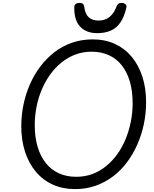

<svg xmlns="http://www.w3.org/2000/svg" viewBox="-20 -1287 1067 1326"><path d="M498 19Q414 19 345 -12Q276 -43 227.5 -101Q179 -159 153 -238.5Q127 -318 127 -416Q127 -491 142 -563.5Q157 -636 186 -703Q215 -770 257.5 -826.5Q300 -883 354.5 -925.5Q409 -968 476 -991.5Q543 -1015 620 -1015Q705 -1015 773 -984Q841 -953 889 -895.5Q937 -838 963 -758.5Q989 -679 989 -581Q989 -504 973.5 -430Q958 -356 928.5 -289Q899 -222 856.5 -165.5Q814 -109 759.5 -68Q705 -27 639.5 -4Q574 19 498 19ZM506 -66Q566 -66 617.5 -85Q669 -104 712.5 -139.5Q756 -175 790 -222Q824 -269 847.5 -326.5Q871 -384 883.5 -446.5Q896 -509 896 -574Q896 -659 876.5 -725Q857 -791 820 -837Q783 -883 730.5 -906.5Q678 -930 612 -930Q553 -930 501 -910.5Q449 -891 405.5 -856Q362 -821 327.5 -773.5Q293 -726 269 -669.5Q245 -613 232.5 -550.5Q220 -488 220 -423Q220 -339 240 -272.5Q260 -206 297 -160Q334 -114 387 -90Q440 -66 506 -66ZM651 -1058Q576 -1058 533.5 -1103Q491 -1148 493 -1239Q494 -1253 503.5 -1260Q513 -1267 529 -1267Q545 -1267 553 -1259.5Q561 -1252 562 -1239Q568 -1190 593 -1167.5Q618 -1145 660 -1145Q706 -1145 736.5 -1170Q767 -1195 783 -1238Q789 -1254 796.5 -1260.5Q804 -1267 819 -1267Q836 -1267 846 -1258Q856 -1249 853 -1236Q839 -1172 812 -1132.5Q785 -1093 745 -1075.5Q705 -1058 651 -1058Z"/></svg>

Font: Playwrite ZA
Style: Regular
Weight: 400
Designer: Veronika Burian, José Scaglione
Foundry: TypeTogether
Version: Version 1.002